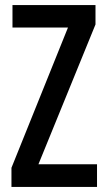

<svg xmlns="http://www.w3.org/2000/svg" viewBox="-20 -734 421 754"><path d="M361 0V-89H131L355 -638V-714H29V-626H247L25 -75V0Z"/></svg>

Font: Noto Sans Hebrew ExtraCondensed Medium
Style: Regular
Weight: 500
Width: 2
Designer: Monotype Design Team
Foundry: Monotype Imaging Inc.
Version: Version 2.004